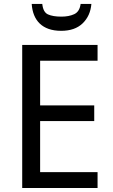

<svg xmlns="http://www.w3.org/2000/svg" viewBox="-20 -938 563 958"><path d="M466.8 -79.1H180.2V-334H450.2V-412.1H180.2V-634.8H466.8V-713.9H90.8V0H466.8ZM382.3 -918.5C378.9 -892.6 368.2 -875.5 350.1 -867.2C332 -858.9 311 -855 286.1 -855C257.3 -855 235.4 -858.9 219.2 -866.2C203.1 -873.5 193.8 -891.1 190.9 -918.5H138.2C143.6 -835.9 190.9 -784.2 285.2 -784.2C330.6 -784.2 366.2 -796.4 392.1 -821.3C418 -846.2 432.6 -878.4 436 -918.5Z"/></svg>

Font: Avrile Sans
Style: Regular
Weight: 400
Designer: Monotype Design Team, Google (font), Stefan Peev (BGR Cyrillic), Cristiano Sobral (main changes)
Foundry: The Avrile Sans Project Authors
Version: Version 3.110